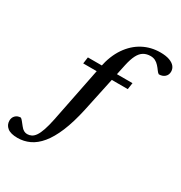

<svg xmlns="http://www.w3.org/2000/svg" viewBox="-403 -873 1215 1288"><g transform="rotate(30 204.0 -229.0)"><path d="M52.5 -394 59.5 -444.5H405L397.5 -394ZM218 -132Q194 -22 162.5 53Q131 128 93.2 173.5Q55.5 219 11.8 239.2Q-32 259.5 -80 259.5Q-133.5 259.5 -159 239Q-184.5 218.5 -184.5 185.5Q-184.5 161.5 -168.8 145.8Q-153 130 -127.5 130Q-119.5 135.5 -110.8 146.5Q-102 157.5 -88.5 174.5Q-75.5 191.5 -62.8 198.2Q-50 205 -37 205Q-19.5 205 -4 197.2Q11.5 189.5 24.8 170Q38 150.5 49.8 116.2Q61.5 82 72.5 29L164.5 -432Q183 -525 226.5 -588.5Q270 -652 331.2 -684.5Q392.5 -717 465 -717Q508 -717 536 -706.8Q564 -696.5 577.5 -679.5Q591 -662.5 591 -640.5Q591 -615.5 573.8 -599.8Q556.5 -584 528 -584Q519 -589 509.2 -603Q499.5 -617 486 -632Q472.5 -647 456.5 -655Q440.5 -663 420.5 -663Q389.5 -663 366.8 -649.5Q344 -636 328.2 -605.5Q312.5 -575 301.5 -524.5Z"/></g></svg>

Font: Newsreader 16pt 16pt SemiBold
Style: Italic
Weight: 600
Italic angle: -17°
Version: Version 1.003